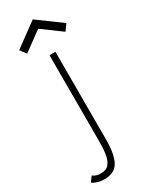

<svg xmlns="http://www.w3.org/2000/svg" viewBox="-251 -635 699 897"><g transform="rotate(-30 98.0 -187.0)"><path d="M4.5 -469 -20 -501.5 107 -594.5 234.5 -501 210.5 -468 107 -544ZM25.5 220Q3.5 220 -14 214.2Q-31.5 208.5 -39 201.5L-19 174.5Q-4.5 188 25 188Q39.5 188 50.2 183.5Q61 179 68.2 169.5Q75.5 160 80 148.2Q84.5 136.5 87 119Q89.5 101.5 90.2 84.5Q91 67.5 91 44V-410.5H123V63Q123 142 101.5 181Q80 220 25.5 220Z"/></g></svg>

Font: League Spartan ExtraLight
Style: Regular
Weight: 200
Foundry: The League of Moveable Type
Version: Version 2.002